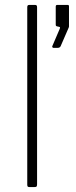

<svg xmlns="http://www.w3.org/2000/svg" viewBox="-20 -762 311 782"><path d="M131 -12Q131 -5 129 -2.5Q127 0 119 0H102Q95 0 93 -2Q91 -4 91 -10V-732Q91 -738 93 -740Q95 -742 100 -742H122Q127 -742 129 -740Q131 -738 131 -732ZM193 -574 223 -644Q225 -649 224.5 -650.5Q224 -652 220 -653L215 -654Q210 -655 208.5 -656.5Q207 -658 207 -662V-735Q207 -742 213 -742H256Q261 -742 261 -736V-654L260 -650L227 -574Q224 -567 214 -567H198Q195 -567 193.5 -569.5Q192 -572 193 -574Z"/></svg>

Font: Libre Franklin Thin
Style: Regular
Weight: 250
Designer: Pablo Impallari, Rodrigo Fuenzalida
Foundry: Impallari Type
Version: Version 1.002; ttfautohint (v1.5)